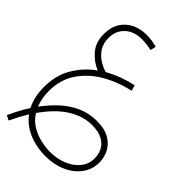

<svg xmlns="http://www.w3.org/2000/svg" viewBox="-280 -700 1069 1069"><g transform="rotate(45 254.5 -165.5)"><path d="M7 275 -21 261Q-8 232 8 201Q24 170 44 140Q30 113 22 79Q14 45 14 4Q14 -89 55 -158Q96 -227 161 -273Q114 -291 77.5 -333Q41 -375 41 -441Q41 -495 64.5 -532Q88 -569 127 -587.5Q166 -606 211 -606Q235 -606 255.5 -603Q276 -600 296 -594L288 -561Q271 -565 252 -567.5Q233 -570 211 -570Q150 -570 112.5 -535Q75 -500 75 -444Q75 -400 95 -370Q115 -340 144 -322.5Q173 -305 199 -298Q238 -320 280 -335.5Q322 -351 365 -360L374 -326Q285 -307 211.5 -264Q138 -221 93.5 -155Q49 -89 49 0Q49 31 54 57Q59 83 68 105Q103 57 146 17Q189 -23 241.5 -47Q294 -71 356 -71Q420 -71 458.5 -47.5Q497 -24 513.5 11.5Q530 47 530 83Q530 138 498.5 180.5Q467 223 412.5 247Q358 271 290 271Q251 271 209.5 261.5Q168 252 129.5 230Q91 208 63 170Q34 218 7 275ZM353 -36Q282 -36 214 7Q146 50 85 138Q110 177 146.5 198Q183 219 222 227.5Q261 236 294 236Q347 236 393 217.5Q439 199 467 165Q495 131 495 85Q495 55 482 27.5Q469 0 437.5 -18Q406 -36 353 -36Z"/></g></svg>

Font: Noto Sans Arabic UI SmCn XLt
Style: Regular
Weight: 200
Width: 4
Designer: Monotype Design Team, Nadine Chahine and Nizar Qandah
Foundry: Monotype Imaging Inc.
Version: Version 2.010; ttfautohint (v1.8.4.7-5d5b)